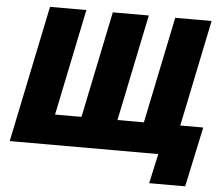

<svg xmlns="http://www.w3.org/2000/svg" viewBox="-58 -779 1152 999"><g transform="rotate(5 518.5 -279.5)"><path d="M757 155H945L1012 -158H892L1007 -714H817L702 -158H564L679 -714H491L376 -158H238L353 -714H163L15 0H791Z"/></g></svg>

Font: Noto Sans Black
Style: Italic
Weight: 900
Italic angle: -12°
Designer: Monotype Design Team
Foundry: Monotype Imaging Inc.
Version: Version 2.013